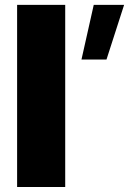

<svg xmlns="http://www.w3.org/2000/svg" viewBox="-20 -752 524 772"><path d="M408.2 -512.7H307.6L356.9 -732.4H479ZM242.2 0H48.8V-732.4H242.2Z"/></svg>

Font: Kumbh Sans Black
Style: Regular
Weight: 900
Version: Version 1.005